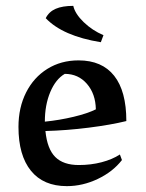

<svg xmlns="http://www.w3.org/2000/svg" viewBox="-20 -624 498 655"><path d="M43 -191Q43 -257 69 -308.5Q95 -360 141.5 -389Q188 -418 248 -418Q328 -418 369.5 -365.5Q411 -313 411 -211Q358 -198 283 -188.5Q208 -179 135 -177Q141 -116 168.5 -88.5Q196 -61 249 -61Q290 -61 326.5 -70.5Q363 -80 389 -97L396 -78Q365 -38 313.5 -13.5Q262 11 208 11Q128 11 85.5 -41.5Q43 -94 43 -191ZM307 -251Q306 -304 276.5 -338Q247 -372 201 -372Q170 -354 151.5 -310Q133 -266 133 -209Q183 -214 231 -225.5Q279 -237 307 -251ZM136 -562Q147 -584 170 -594Q193 -604 230 -604Q236 -577 265.5 -548.5Q295 -520 333 -504L324 -480Q194 -501 136 -562Z"/></svg>

Font: Mirza
Style: Regular
Weight: 400
Designer: Arabic design by Kourosh Beigpour, Latin design by Eduardo Tunni, engineering by Lasse Fister
Version: Version 1.000